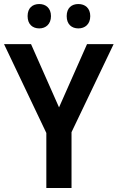

<svg xmlns="http://www.w3.org/2000/svg" viewBox="-20 -933 584 953"><path d="M117 -853C117 -812 142 -792 175 -792C207 -792 233 -813 233 -853C233 -893 207 -913 175 -913C142 -913 117 -894 117 -853ZM311 -853C311 -812 336 -792 369 -792C402 -792 428 -813 428 -853C428 -893 402 -913 369 -913C336 -913 311 -894 311 -853ZM273 -400 134 -714H0L210 -273V0H335V-277L544 -714H412Z"/></svg>

Font: Noto Sans Thai Looped SemiCondensed SemiBold
Style: Regular
Weight: 600
Width: 4
Designer: Sasikarn Vongin, Ben Mitchell
Foundry: The Fontpad Ltd
Version: Version 1.001